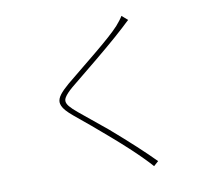

<svg xmlns="http://www.w3.org/2000/svg" viewBox="-88 -887 1175 1037"><g transform="rotate(-10 500.0 -368.0)"><path d="M649 -732Q640 -723 633.5 -717.5Q627 -712 624 -709Q556 -646 386 -508Q319 -454 315 -450Q282 -422 270 -402Q264 -393 264 -383Q264 -369 277.5 -352.5Q291 -336 320 -312L469 -190Q619 -60 701 24L675 47Q654 23 625 -6Q570 -62 474 -145.5Q378 -229 293 -298Q247 -336 237 -361Q232 -373 232 -382Q232 -401 248 -422Q264 -443 298 -472L397 -553Q412 -565 462.5 -606.5Q513 -648 549 -680Q585 -712 605 -734Q615 -745 626 -759.5Q637 -774 642 -783L674 -755Q671 -752 664.5 -746.5Q658 -741 649 -732Z"/></g></svg>

Font: Merged Yaku Han JP Thin
Style: Regular
Weight: 250
Designer: Ryoko NISHIZUKA 西塚涼子 (kana, bopomofo & ideographs); Paul D. Hunt (Latin, Greek & Cyrillic); Sandoll Communications 산돌커뮤니
Foundry: Adobe
Version: Version 2.004